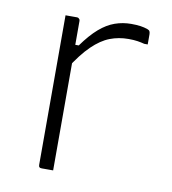

<svg xmlns="http://www.w3.org/2000/svg" viewBox="-66 -594 583 652"><g transform="rotate(10 225.0 -268.0)"><path d="M146 -433H172Q200 -472 226 -494.5Q252 -517 279 -526.5Q306 -536 335 -536Q354 -536 367.5 -534Q381 -532 392 -528Q398 -526 400 -522Q402 -518 402 -511Q402 -507 402 -502.5Q402 -498 402 -494Q402 -490 402 -485.5Q402 -481 402 -477H390Q379 -480 366 -482Q353 -484 335 -484Q301 -484 271 -472.5Q241 -461 210.5 -431.5Q180 -402 146 -348ZM160 0Q154 0 147.5 0Q141 0 134.5 0Q128 0 121 0Q118 0 116 -0.5Q114 -1 112.5 -2.5Q111 -4 110.5 -6Q110 -8 110 -11Q110 -16 110 -47Q110 -78 110 -125Q110 -172 110 -226Q110 -280 110 -332.5Q110 -385 110 -426Q110 -462 110 -488Q110 -514 110 -526Q117 -526 123.5 -526Q130 -526 136.5 -526Q143 -526 149 -526Q153 -526 155 -524.5Q157 -523 158.5 -521Q160 -519 160 -515Q160 -509 160 -471Q160 -433 160 -375Q160 -317 160 -249.5Q160 -182 160 -116.5Q160 -51 160 0Z"/></g></svg>

Font: Recursive Sans Linear Light
Style: Regular
Weight: 300
Version: Version 1.085